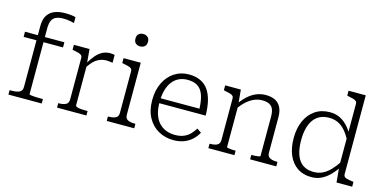

<svg xmlns="http://www.w3.org/2000/svg" viewBox="-74 -1173 3164 1586"><g transform="rotate(15 1507.5 -380.5)"><path d="M42 -537H379V-493H42ZM414 -761V-711Q399 -715 375 -719.5Q351 -724 321 -724Q285 -724 260.5 -714Q236 -704 224 -679.5Q212 -655 212 -611V-48Q212 -45 226 -42.5Q240 -40 261.5 -39Q283 -38 304 -38H329V0H44V-38H62Q104 -38 128 -49.5Q152 -61 152 -94V-613Q152 -673 174.5 -707.5Q197 -742 235.5 -756.5Q274 -771 322 -771Q352 -771 377.5 -768Q403 -765 414 -761Z M807 -543V-476Q799 -478 789.5 -479Q780 -480 771 -481Q762 -482 754 -482Q728 -482 706 -474.5Q684 -467 665.5 -453.5Q647 -440 630 -419Q613 -398 596 -371L595 -410Q621 -456 647 -486.5Q673 -517 703 -532.5Q733 -548 768 -548Q780 -548 791.5 -546.5Q803 -545 807 -543ZM460 0V-38H463Q502 -38 524.5 -49.5Q547 -61 547 -94V-448Q547 -463 538.5 -470.5Q530 -478 513 -483Q496 -488 470 -493L460 -495V-537H594L605 -411L607 -413V-60Q607 -51 620.5 -46Q634 -41 653.5 -39.5Q673 -38 691 -38H711V0Z M991 -666Q968 -666 953 -679Q938 -692 938 -719Q938 -746 953 -759Q968 -772 991 -772Q1014 -772 1029.5 -759Q1045 -746 1045 -719Q1045 -692 1029.5 -679Q1014 -666 991 -666ZM1032 -537V-92Q1032 -60 1055 -49Q1078 -38 1117 -38H1120V0H885V-38H888Q927 -38 950 -49Q973 -60 973 -92V-448Q973 -470 953.5 -478Q934 -486 895 -493L885 -495V-537Z M1266 -263Q1266 -203 1280.5 -159.5Q1295 -116 1321 -88.5Q1347 -61 1382 -47.5Q1417 -34 1458 -34Q1504 -34 1536 -48.5Q1568 -63 1589 -86Q1610 -109 1625 -133L1662 -107Q1643 -72 1614 -45.5Q1585 -19 1546 -4Q1507 11 1457 11Q1386 11 1328.5 -21Q1271 -53 1237 -114.5Q1203 -176 1203 -264Q1203 -348 1233.5 -411.5Q1264 -475 1318.5 -511Q1373 -547 1443 -547Q1499 -547 1540.5 -528Q1582 -509 1608.5 -472Q1635 -435 1648.5 -380.5Q1662 -326 1663 -254H1247V-296H1619L1600 -279Q1598 -339 1588.5 -381.5Q1579 -424 1560.5 -450Q1542 -476 1513 -488.5Q1484 -501 1443 -501Q1403 -501 1370 -485.5Q1337 -470 1314 -440Q1291 -410 1278.5 -365.5Q1266 -321 1266 -263Z M1754 0V-38H1757Q1783 -38 1802 -43Q1821 -48 1831 -60Q1841 -72 1841 -94V-448Q1841 -463 1832.5 -470.5Q1824 -478 1807 -483Q1790 -488 1764 -493L1754 -495V-537H1888L1899 -417L1901 -413V-48Q1901 -45 1913 -42.5Q1925 -40 1942 -39Q1959 -38 1973 -38H1977V0ZM2335 0H2111V-38H2115Q2129 -38 2146 -39Q2163 -40 2175 -42.5Q2187 -45 2187 -48V-386Q2187 -424 2177 -448.5Q2167 -473 2144 -485Q2121 -497 2082 -497Q2047 -497 2014.5 -483Q1982 -469 1952 -442.5Q1922 -416 1893 -376L1890 -418Q1920 -461 1953 -489.5Q1986 -518 2023 -532.5Q2060 -547 2100 -547Q2149 -547 2181 -530.5Q2213 -514 2230 -480.5Q2247 -447 2247 -396V-94Q2247 -72 2257.5 -60Q2268 -48 2287 -43Q2306 -38 2332 -38H2335Z M2897 -83Q2897 -61 2919.5 -53.5Q2942 -46 2979 -42L2984 -41V0H2850L2838 -130L2837 -133V-669Q2837 -684 2828.5 -691.5Q2820 -699 2803 -704Q2786 -709 2759 -714L2750 -716V-758H2897ZM2649 -547Q2693 -547 2729 -531Q2765 -515 2795 -484.5Q2825 -454 2849 -410L2845 -356Q2822 -402 2794.5 -434.5Q2767 -467 2732.5 -484Q2698 -501 2654 -501Q2611 -501 2578 -485.5Q2545 -470 2522.5 -439.5Q2500 -409 2488.5 -364.5Q2477 -320 2477 -264Q2477 -209 2487 -166.5Q2497 -124 2517.5 -94.5Q2538 -65 2569.5 -50Q2601 -35 2644 -35Q2686 -35 2720.5 -52Q2755 -69 2785.5 -101Q2816 -133 2845 -177L2848 -128Q2818 -84 2785.5 -53Q2753 -22 2716.5 -5.5Q2680 11 2636 11Q2565 11 2515 -23.5Q2465 -58 2439 -119.5Q2413 -181 2413 -264Q2413 -347 2441.5 -411Q2470 -475 2523 -511Q2576 -547 2649 -547Z"/></g></svg>

Font: Roboto Serif ExtraLight
Style: Regular
Weight: 250
Version: Version 1.007